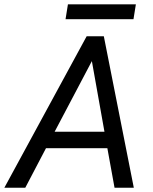

<svg xmlns="http://www.w3.org/2000/svg" viewBox="-60 -881 717 901"><path d="M577.6 -860.8H258.8L247.6 -791H566.4ZM477.5 0H567.9L427.2 -710.9H346.7L-39.6 0H58.6L155.8 -185.5H443.8ZM371.1 -594.2 430.2 -262.7H196.3Z"/></svg>

Font: Roboto
Style: Italic
Weight: 400
Italic angle: -12°
Designer: Google
Version: Version 2.137; 2017